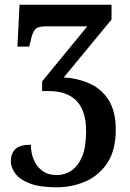

<svg xmlns="http://www.w3.org/2000/svg" viewBox="-20 -556 551 816"><path d="M221 240Q148 240 105 223Q62 206 44 180Q26 154 26 129Q26 97 45 78Q64 59 111 59Q111 91 122.5 120.5Q134 150 158.5 169Q183 188 222 188Q255 188 283.5 169Q312 150 329 109.5Q346 69 346 2Q346 -85 305.5 -127Q265 -169 187 -169H159V-210L351 -444H173Q140 -444 128.5 -430Q117 -416 110 -381L104 -358H54L63 -536H454V-473L251 -227Q313 -223 363 -200Q413 -177 442.5 -129.5Q472 -82 472 -5Q472 82 436.5 136Q401 190 343.5 215Q286 240 221 240Z"/></svg>

Font: Noto Serif SemiCondensed SemiBold
Style: Regular
Weight: 600
Width: 4
Designer: Monotype Design Team
Foundry: Monotype Imaging Inc.
Version: Version 2.013; ttfautohint (v1.8.4.7-5d5b)